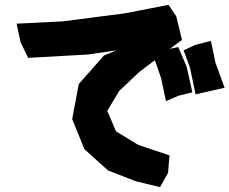

<svg xmlns="http://www.w3.org/2000/svg" viewBox="-20 -731 951 796"><path d="M48.8 -632.8 65.4 -555.7 96.7 -491.2 343.8 -504.9 462.9 -522.5 411.1 -501 306.6 -382.8 279.3 -237.3 330.1 -112.3 427.7 -24.4 543 20.5 643.6 44.9 676.8 -14.6 682.6 -86.9 553.7 -129.9 460.9 -186.5 424.8 -271.5 474.6 -354.5 558.6 -433.6 622.1 -481.4 648.4 -405.3 668 -311.5 719.7 -334 777.3 -348.6 753.9 -454.1 718.8 -536.1 683.6 -528.3 734.4 -565.4 710.9 -663.1 678.7 -710.9 498 -675.8 241.2 -642.6ZM741.2 -522.5 767.6 -450.2 791 -339.8 855.5 -354.5 911.1 -367.2 873 -471.7 854.5 -561.5 790 -544.9Z"/></svg>

Font: MaokenAssortedSans-TC
Style: Regular
Weight: 500
Version: Version 0.83